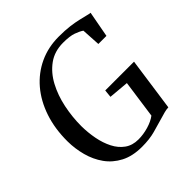

<svg xmlns="http://www.w3.org/2000/svg" viewBox="-199 -905 1066 1066"><g transform="rotate(-45 334.0 -372.0)"><path d="M315.5 8.5Q242 8.5 190.2 -18.5Q138.5 -45.5 106.5 -90.5Q74.5 -135.5 59.5 -191.5Q44.5 -247.5 44 -305Q43.5 -404.5 71 -486.5Q98.5 -568.5 149 -627.8Q199.5 -687 268.5 -719.2Q337.5 -751.5 420.5 -751.5Q471 -751.5 507.2 -746.8Q543.5 -742 569 -735.8Q594.5 -729.5 614 -725Q620 -723.5 626 -722Q632 -720.5 639.5 -720L611 -567H547.5L541 -678Q523.5 -690 495 -700.2Q466.5 -710.5 414 -710.5Q346.5 -710.5 298 -675.5Q249.5 -640.5 218.5 -582.5Q187.5 -524.5 172.8 -453.8Q158 -383 158 -311Q158.5 -259.5 168 -210.2Q177.5 -161 197.8 -121.2Q218 -81.5 250.8 -58Q283.5 -34.5 330.5 -34.5Q369 -34.5 409 -46.2Q449 -58 474.5 -77.5L506 -301.5L387.5 -312L392 -357.5H618L573.5 -43.5Q558.5 -43 540.8 -38.5Q523 -34 500.5 -27Q464.5 -16.5 419.8 -4Q375 8.5 315.5 8.5Z"/></g></svg>

Font: Merriweather 72pt
Style: Italic
Weight: 400
Italic angle: -7.8°
Version: Version 2.101